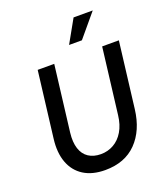

<svg xmlns="http://www.w3.org/2000/svg" viewBox="-165 -1040 1016 1167"><g transform="rotate(-20 342.5 -457.0)"><path d="M314 12Q231 12 175.5 -23Q120 -58 96 -122.5Q72 -187 83 -275L135 -701H242L190 -275Q183 -215 196.5 -173Q210 -131 242.5 -109.5Q275 -88 322 -88Q367 -88 405 -109.5Q443 -131 468 -173Q493 -215 500 -275L552 -701H660L608 -275Q592 -142 516.5 -65Q441 12 314 12ZM449 -778H366L449 -926H573Z"/></g></svg>

Font: Inclusive Sans Medium
Style: Italic
Weight: 500
Italic angle: -7°
Designer: Olivia King
Foundry: Olivia King
Version: Version 2.004